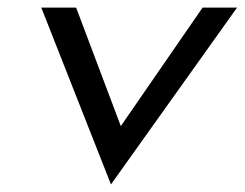

<svg xmlns="http://www.w3.org/2000/svg" viewBox="-20 -471 646 507"><path d="M89 -451 273 16 606 -451H515L299 -138L181 -451Z"/></svg>

Font: Charger Sport
Style: DfBdObl
Weight: 400
Designer: Jasper
Foundry: Cannot Into Space Fonts
Version: Version 1.1